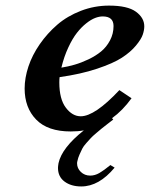

<svg xmlns="http://www.w3.org/2000/svg" viewBox="-20 -464 540 692"><path d="M393.1 140.1Q336.9 208 272.9 208Q236.3 208 212.6 190.4Q189 172.9 189 141.1Q189 135.7 190.9 124Q203.1 68.4 282.2 5.9Q262.2 9.8 234.9 9.8Q151.9 9.8 110.4 -33Q68.8 -75.7 68.8 -145Q68.8 -183.1 82.5 -224.4Q96.2 -265.6 123.3 -304.7Q150.4 -343.8 186.5 -375Q222.7 -406.2 271.5 -425Q320.3 -443.8 373 -443.8Q439.5 -443.8 469.7 -421.9Q500 -399.9 500 -369.1Q500 -355.5 494.6 -339.4Q489.3 -323.2 470 -299.8Q450.7 -276.4 419.4 -256.1Q388.2 -235.8 329.8 -216.3Q271.5 -196.8 194.8 -186Q193.8 -178.2 193.8 -167Q193.8 -106.9 217.3 -75.9Q240.7 -44.9 271 -44.9Q321.8 -44.9 410.2 -139.2L454.1 -109.9Q421.9 -65.4 383.8 -38.1L388.2 -33.2Q386.2 -31.7 368.2 -17.8Q350.1 -3.9 346.4 -0.7Q342.8 2.4 327.6 15.1Q312.5 27.8 307.6 33.4Q302.7 39.1 291.7 51Q280.8 63 276.4 72Q272 81.1 266.6 93Q261.2 105 258.8 117.2Q257.8 120.1 257.8 125Q257.8 142.6 271.5 155.8Q285.2 168.9 305.2 168.9Q321.8 168.9 337.9 159.7Q354 150.4 377.9 130.9ZM389.2 -370.1Q389.2 -404.8 350.1 -404.8Q337.4 -404.8 322.8 -399.2Q308.1 -393.6 290.8 -379.9Q273.4 -366.2 257.3 -345.7Q241.2 -325.2 226.1 -292.7Q210.9 -260.3 201.2 -220.2Q225.6 -224.1 249.3 -231Q272.9 -237.8 299.1 -250.2Q325.2 -262.7 344.5 -278.6Q363.8 -294.4 376.5 -318.4Q389.2 -342.3 389.2 -370.1Z"/></svg>

Font: Linux Libertine
Style: Bold Italic
Weight: 700
Italic angle: -11.5°
Designer: Philipp H. Poll
Foundry: Philipp H. Poll
Version: Version 4.0.5